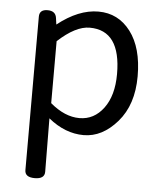

<svg xmlns="http://www.w3.org/2000/svg" viewBox="-55 -604 729 880"><g transform="rotate(5 310.0 -164.0)"><path d="M183 196Q183 229 137.5 229Q92 229 92 196V-510Q92 -543 129.5 -543Q167 -543 171 -510L175 -481Q271 -557 362.5 -557Q454 -557 510.5 -482.5Q567 -408 567 -277Q567 -146 498 -66.5Q429 13 343.5 13Q258 13 181 -50ZM183 -120Q250 -63 317.5 -63Q385 -63 428.5 -121.5Q472 -180 472 -279Q472 -480 329 -480Q264 -480 183 -405Z"/></g></svg>

Font: Raw Maruko Gothic CJK TC
Style: Regular
Weight: 400
Version: Version 1.001